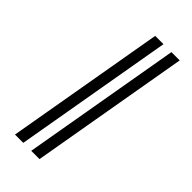

<svg xmlns="http://www.w3.org/2000/svg" viewBox="-228 -760 808 808"><g transform="rotate(45 176.0 -355.5)"><path d="M49.3 0ZM98.6 0H49.3L172.9 -710.9H222.2ZM195.3 0H146L269.5 -710.9H318.8Z"/></g></svg>

Font: Roboto Light
Style: Italic
Weight: 300
Italic angle: -12°
Designer: Google
Version: Version 2.134; 2016; ttfautohint (v1.6)